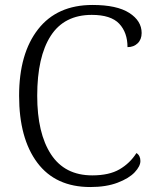

<svg xmlns="http://www.w3.org/2000/svg" viewBox="-20 -744 625 774"><path d="M57 -358Q57 -528 133.5 -626Q210 -724 353 -724Q451 -724 501 -692Q551 -660 551 -611Q551 -585 535 -569.5Q519 -554 494 -554Q494 -613 460.5 -648.5Q427 -684 350 -684Q239 -684 184.5 -599.5Q130 -515 130 -358Q130 -207 185.5 -122Q241 -37 352 -37Q420 -37 462 -61.5Q504 -86 530 -127Q546 -117 546 -95Q546 -74 523 -49.5Q500 -25 454 -7.5Q408 10 344 10Q204 10 130.5 -88Q57 -186 57 -358Z"/></svg>

Font: Noto Serif Light
Style: Regular
Weight: 300
Designer: Monotype Design Team
Foundry: Monotype Imaging Inc.
Version: Version 1.001